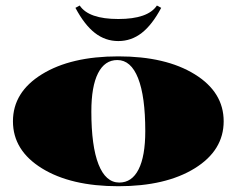

<svg xmlns="http://www.w3.org/2000/svg" viewBox="-20 -660 844 685"><path d="M539.8 -640.3 555.1 -632Q522.7 -571.2 485.6 -542.4Q448.4 -513.5 402.1 -513.5Q355.8 -513.5 318.6 -542.4Q281.5 -571.2 249.1 -632L264.4 -640.3Q296.3 -592.2 402.1 -592.2Q507.9 -592.2 539.8 -640.3ZM129.6 -59.4Q26.2 -123.3 26.2 -227.3Q26.2 -331.3 129.6 -395.1Q233 -458.9 402.1 -458.9Q571.2 -458.9 674.6 -395.1Q778 -331.3 778 -227.3Q778 -123.3 674.6 -59.4Q571.2 4.4 402.1 4.4Q233 4.4 129.6 -59.4ZM398.6 -445.8Q353.6 -445.8 329.8 -398.8Q305.9 -351.8 305.9 -262.2Q305.9 -138.5 331.5 -73.6Q357.1 -8.7 405.6 -8.7Q450.6 -8.7 474.4 -55.7Q498.3 -102.7 498.3 -192.3Q498.3 -316 472.7 -380.9Q447.1 -445.8 398.6 -445.8Z"/></svg>

Font: FoglihtenBlackPcs
Style: BlackPcs
Weight: 900
Version: Version 0.75